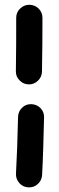

<svg xmlns="http://www.w3.org/2000/svg" viewBox="-20 -740 249 815"><path d="M104.5 -719.7C89.4 -719.7 76.7 -714.4 65.4 -703.6C54.2 -692.9 48.8 -679.7 48.8 -664.6C48.8 -594.2 48.8 -517.6 47.4 -438C46.9 -422.9 52.2 -409.7 63 -398.9C73.7 -387.7 86.4 -382.3 101.6 -381.8C116.7 -381.3 129.9 -386.7 141.1 -397.5C152.3 -408.2 157.7 -420.9 158.2 -436C159.7 -516.1 160.2 -593.8 160.2 -664.6C160.2 -695.3 135.3 -719.7 104.5 -719.7ZM112.8 -297.9C97.7 -298.3 84.5 -293.5 73.7 -282.7C62.5 -272 57.1 -258.8 56.6 -243.7C54.7 -156.2 51.8 -73.7 47.9 -3.4C46.9 11.7 51.8 25.4 62 37.1C72.3 48.3 85 54.7 100.1 55.2C115.2 56.2 128.9 51.8 140.1 41.5C151.4 31.2 157.7 18.6 158.7 3.4C162.6 -68.8 165 -153.8 167 -241.7C167.5 -256.8 162.6 -270 151.9 -281.2C141.1 -292 127.9 -297.4 112.8 -297.9Z"/></svg>

Font: Mikhak SemiBold
Style: Regular
Weight: 600
Designer: Amin Abedi
Version: Version 3.2